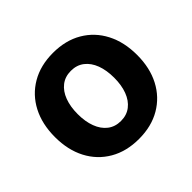

<svg xmlns="http://www.w3.org/2000/svg" viewBox="-137 -704 876 876"><g transform="rotate(-45 301.5 -266.0)"><path d="M301.3 11.2Q220.7 11.2 160.9 -23.7Q101.1 -58.6 68.6 -120.8Q36.1 -183.1 36.1 -266.1Q36.1 -349.6 68.6 -412.1Q101.1 -474.6 160.9 -509.5Q220.7 -544.4 301.3 -544.4Q382.3 -544.4 441.9 -509.5Q501.5 -474.6 533.9 -412.1Q566.4 -349.6 566.4 -266.1Q566.4 -183.1 533.9 -120.8Q501.5 -58.6 441.9 -23.7Q382.3 11.2 301.3 11.2ZM301.3 -105Q338.9 -105 365.2 -125.5Q391.6 -146 405.3 -182.4Q418.9 -218.8 418.9 -266.6Q418.9 -314.9 405.3 -351.3Q391.6 -387.7 365.2 -408.2Q338.9 -428.7 301.3 -428.7Q263.7 -428.7 237.3 -408.2Q210.9 -387.7 197.3 -351.3Q183.6 -314.9 183.6 -266.6Q183.6 -218.8 197.3 -182.4Q210.9 -146 237.3 -125.5Q263.7 -105 301.3 -105Z"/></g></svg>

Font: Inter 20pt
Style: Bold
Weight: 700
Version: Version 4.001;git-66647c0bb